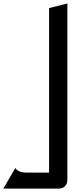

<svg xmlns="http://www.w3.org/2000/svg" viewBox="-193 -767 467 1120"><path d="M-173.3 333.3H149.3Q172 333.3 186 319.3Q200 305.3 200 280V-746.7L93.3 -720V240H-40Q-60 240 -76.7 234Q-93.3 228 -104 213.3Z"/></svg>

Font: Qahiri
Style: Regular
Weight: 400
Designer: Khaled Hosny
Foundry: Alif Type
Version: Version 3.00